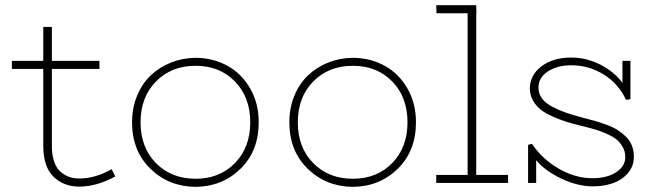

<svg xmlns="http://www.w3.org/2000/svg" viewBox="-20 -706 2536 741"><path d="M411.1 -53.2 424.8 -24.9Q352.5 14.2 286.1 14.2Q225.6 14.2 186.3 -24.2Q147 -62.5 147 -144V-439.9H25.9V-471.2H147V-602.1H180.2V-471.2H363.8V-439.9H180.2V-141.1Q180.2 -111.8 186.8 -89.4Q193.4 -66.9 203.9 -53.7Q214.4 -40.5 228.8 -32Q243.2 -23.4 257.1 -20.3Q271 -17.1 286.1 -17.1Q347.7 -17.1 411.1 -53.2Z M734.9 15.1Q631.3 14.2 560.5 -54.7Q489.7 -123.5 489.7 -233.9Q489.7 -289.6 509 -336.4Q528.3 -383.3 561.8 -415Q595.2 -446.8 639.9 -464.6Q684.6 -482.4 734.9 -482.9Q802.2 -482.4 857.2 -452.4Q912.1 -422.4 945.3 -365Q978.5 -307.6 978.5 -233.9Q978.5 -123.5 908.2 -54.7Q837.9 14.2 734.9 15.1ZM734.9 -16.1Q827.6 -16.1 886.7 -76.7Q945.8 -137.2 945.8 -233.9Q945.8 -331.1 886.7 -391.6Q827.6 -452.1 734.9 -452.1Q641.6 -452.1 582 -391.6Q522.5 -331.1 522.5 -233.9Q522.5 -136.7 582 -76.4Q641.6 -16.1 734.9 -16.1Z M1341.8 15.1Q1238.3 14.2 1167.5 -54.7Q1096.7 -123.5 1096.7 -233.9Q1096.7 -289.6 1116 -336.4Q1135.3 -383.3 1168.7 -415Q1202.1 -446.8 1246.8 -464.6Q1291.5 -482.4 1341.8 -482.9Q1409.2 -482.4 1464.1 -452.4Q1519 -422.4 1552.2 -365Q1585.4 -307.6 1585.4 -233.9Q1585.4 -123.5 1515.1 -54.7Q1444.8 14.2 1341.8 15.1ZM1341.8 -16.1Q1434.6 -16.1 1493.7 -76.7Q1552.7 -137.2 1552.7 -233.9Q1552.7 -331.1 1493.7 -391.6Q1434.6 -452.1 1341.8 -452.1Q1248.5 -452.1 1189 -391.6Q1129.4 -331.1 1129.4 -233.9Q1129.4 -136.7 1189 -76.4Q1248.5 -16.1 1341.8 -16.1Z M1817.9 -30.8H1940.9V0H1663.6V-30.8H1784.7V-654.8H1664.6L1663.6 -686H1817.9L1818.8 -654.8H1817.9Z M2225.1 -252.9Q2254.4 -245.6 2274.9 -239.7Q2295.4 -233.9 2320.8 -224.6Q2346.2 -215.3 2363.3 -204.3Q2380.4 -193.4 2395.8 -178.5Q2411.1 -163.6 2418.7 -144Q2426.3 -124.5 2426.3 -101.1Q2426.3 -63.5 2402.6 -36.9Q2378.9 -10.3 2344 1.5Q2309.1 13.2 2268.1 13.2Q2209.5 13.2 2146.2 -16.8Q2083 -46.9 2049.3 -87.9V0H2018.1V-147L2033.2 -150.9Q2072.3 -92.3 2136.2 -55.2Q2200.2 -18.1 2268.1 -18.1Q2299.8 -18.1 2327.6 -26.9Q2355.5 -35.6 2374.3 -54.7Q2393.1 -73.7 2393.1 -100.1Q2393.1 -121.1 2383.3 -138.7Q2373.5 -156.2 2358.9 -168Q2344.2 -179.7 2320.1 -190.2Q2295.9 -200.7 2275.1 -206.8Q2254.4 -212.9 2224.1 -220.2Q2190.4 -228.5 2165.3 -236.3Q2140.1 -244.1 2112.1 -256.6Q2084 -269 2066.2 -283.4Q2048.3 -297.9 2036.6 -318.6Q2024.9 -339.4 2024.9 -363.8Q2024.9 -416 2069.6 -450Q2114.3 -483.9 2185.1 -483.9Q2243.7 -483.9 2297.4 -456.3Q2351.1 -428.7 2382.3 -386.2V-471.2H2413.1V-323.2L2396 -320.8Q2366.2 -384.3 2308.8 -419.2Q2251.5 -454.1 2185.1 -454.1Q2130.9 -454.1 2094.5 -430.4Q2058.1 -406.7 2058.1 -367.2Q2058.1 -344.7 2071.5 -326.4Q2085 -308.1 2110.8 -294.4Q2136.7 -280.8 2162.6 -271.7Q2188.5 -262.7 2225.1 -252.9Z"/></svg>

Font: BioRhyme ExtraLight
Style: Regular
Weight: 275
Designer: Aoife Mooney
Foundry: Aoife Mooney Type
Version: Version 1.500;PS 001.500;hotconv 1.0.88;makeotf.lib2.5.64775